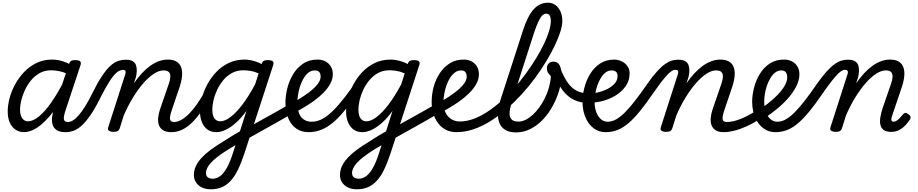

<svg xmlns="http://www.w3.org/2000/svg" viewBox="-20 -959 6780 1418"><path d="M158 17Q122 17 94.5 -1.5Q67 -20 52 -54.5Q37 -89 37 -135Q37 -181 50.5 -233Q64 -285 91.5 -335.5Q119 -386 158.5 -427.5Q198 -469 250 -494Q302 -519 366 -519Q406 -519 449 -504.5Q492 -490 526 -466L510 -397Q463 -423 426.5 -431.5Q390 -440 358 -440Q312 -440 275.5 -420.5Q239 -401 211.5 -368.5Q184 -336 165.5 -297Q147 -258 137.5 -219.5Q128 -181 128 -150Q128 -123 135 -103.5Q142 -84 155.5 -73.5Q169 -63 187 -63Q223 -63 267 -98.5Q311 -134 359 -202.5Q407 -271 456 -368L488 -328Q430 -207 371 -131Q312 -55 258.5 -19Q205 17 158 17ZM463 17Q420 17 398 1.5Q376 -14 368.5 -38.5Q361 -63 364.5 -92.5Q368 -122 377 -149L488 -483Q495 -503 504.5 -509Q514 -515 533 -515Q564 -515 572.5 -505.5Q581 -496 574 -476L465 -147Q448 -96 452 -77Q456 -58 482 -58Q496 -58 502.5 -46.5Q509 -35 507.5 -20.5Q506 -6 495 5.5Q484 17 463 17Z M465 17Q450 17 446 5.5Q442 -6 446.5 -20.5Q451 -35 461 -46.5Q471 -58 483 -58Q500 -58 520 -70.5Q540 -83 561.5 -108Q583 -133 607 -170.5Q631 -208 656 -259Q699 -346 733.5 -397.5Q768 -449 797.5 -475Q827 -501 854.5 -509.5Q882 -518 909 -518Q919 -518 922 -506.5Q925 -495 922 -480.5Q919 -466 910.5 -454.5Q902 -443 888 -443Q876 -443 860.5 -436Q845 -429 826.5 -409Q808 -389 784.5 -351.5Q761 -314 730 -254Q686 -164 649 -110Q612 -56 580 -28.5Q548 -1 520 8Q492 17 465 17Z M1246 17Q1204 17 1182 1.5Q1160 -14 1152.5 -38.5Q1145 -63 1148.5 -92.5Q1152 -122 1161 -149L1228 -344Q1237 -371 1238 -392.5Q1239 -414 1227.5 -426.5Q1216 -439 1187 -439Q1155 -439 1117.5 -415Q1080 -391 1041 -347Q1002 -303 964.5 -242.5Q927 -182 895 -109L864 -11Q860 2 849.5 8.5Q839 15 816 15Q800 15 786.5 8Q773 1 779 -18L906 -413Q910 -426 906.5 -434.5Q903 -443 889 -443Q876 -443 871 -454.5Q866 -466 868.5 -480.5Q871 -495 881.5 -506.5Q892 -518 909 -518Q943 -518 961 -506.5Q979 -495 985 -475.5Q991 -456 990 -433.5Q989 -411 984 -390L969 -344Q998 -386 1028.5 -418.5Q1059 -451 1090.5 -473.5Q1122 -496 1154.5 -507.5Q1187 -519 1220 -519Q1269 -519 1295.5 -495.5Q1322 -472 1325 -427Q1328 -382 1307 -318L1249 -147Q1232 -96 1236 -77Q1240 -58 1267 -58Q1281 -58 1287 -46.5Q1293 -35 1291.5 -20.5Q1290 -6 1278.5 5.5Q1267 17 1246 17Z M1247 17Q1233 17 1226 5.5Q1219 -6 1221 -20.5Q1223 -35 1234 -46.5Q1245 -58 1266 -58Q1292 -58 1320.5 -74.5Q1349 -91 1378 -120.5Q1407 -150 1435.5 -191Q1464 -232 1492 -280Q1499 -294 1512.5 -292.5Q1526 -291 1535 -280.5Q1544 -270 1537 -257Q1503 -190 1468 -138.5Q1433 -87 1397 -52.5Q1361 -18 1324 -0.5Q1287 17 1247 17Z M1535 439Q1481 439 1446.5 409.5Q1412 380 1412 333Q1412 299 1426.5 268Q1441 237 1468 207.5Q1495 178 1534.5 148.5Q1574 119 1624 89Q1646 75 1666.5 62Q1687 49 1708.5 36Q1730 23 1752 11L1800 -140Q1760 -85 1720.5 -50.5Q1681 -16 1645 0.5Q1609 17 1577 17Q1540 17 1513.5 -1.5Q1487 -20 1472 -54.5Q1457 -89 1457 -135Q1457 -181 1470.5 -233Q1484 -285 1511 -335.5Q1538 -386 1577.5 -427.5Q1617 -469 1669.5 -494Q1722 -519 1786 -519Q1807 -519 1828 -515Q1849 -511 1870.5 -504Q1892 -497 1912 -486L1914 -492Q1920 -506 1929.5 -510.5Q1939 -515 1956 -515Q1987 -515 1995.5 -505.5Q2004 -496 1997 -476L1786 171Q1762 244 1737 295Q1712 346 1682 378Q1652 410 1616 424.5Q1580 439 1535 439ZM1550 361Q1580 361 1606.5 341Q1633 321 1656.5 278.5Q1680 236 1701 169L1719 113Q1707 120 1694.5 127.5Q1682 135 1669.5 142.5Q1657 150 1645 158Q1608 182 1581 203.5Q1554 225 1536.5 244.5Q1519 264 1510 282.5Q1501 301 1501 319Q1501 332 1506.5 341.5Q1512 351 1523.5 356Q1535 361 1550 361ZM1606 -63Q1641 -63 1683 -95Q1725 -127 1771 -187.5Q1817 -248 1864 -336L1890 -417Q1858 -431 1830 -435.5Q1802 -440 1777 -440Q1731 -440 1694.5 -420.5Q1658 -401 1630.5 -368.5Q1603 -336 1584.5 -297Q1566 -258 1557 -219.5Q1548 -181 1548 -150Q1548 -123 1554.5 -103.5Q1561 -84 1574.5 -73.5Q1588 -63 1606 -63Z M2129 -115Q2077 -84 2018.5 -51.5Q1960 -19 1901 14Q1842 47 1787 78Q1782 81 1777 72Q1772 63 1770.5 48Q1769 33 1773 18.5Q1777 4 1788 -3Q1842 -34 1898 -65.5Q1954 -97 2010.5 -128Q2067 -159 2118 -189Q2125 -194 2130.5 -185.5Q2136 -177 2138.5 -162.5Q2141 -148 2139 -134Q2137 -120 2129 -115Z M2108 -180Q2141 -198 2182 -223Q2223 -248 2261 -276.5Q2299 -305 2323.5 -335Q2348 -365 2348 -394Q2348 -413 2338.5 -426Q2329 -439 2306 -439Q2292 -439 2285.5 -451Q2279 -463 2280.5 -479Q2282 -495 2293 -507Q2304 -519 2325 -519Q2360 -519 2385.5 -504.5Q2411 -490 2424.5 -466Q2438 -442 2438 -411Q2438 -374 2418.5 -339Q2399 -304 2367 -272Q2335 -240 2295 -211.5Q2255 -183 2213.5 -159Q2172 -135 2135 -115Z M2260 17Q2225 17 2197.5 6Q2170 -5 2149 -25.5Q2128 -46 2114.5 -73.5Q2101 -101 2094.5 -133Q2088 -165 2088 -200Q2088 -250 2101.5 -305.5Q2115 -361 2144 -409.5Q2173 -458 2218 -488.5Q2263 -519 2325 -519Q2338 -519 2341.5 -507Q2345 -495 2341.5 -479Q2338 -463 2328 -451Q2318 -439 2306 -439Q2273 -439 2249 -415Q2225 -391 2208.5 -353.5Q2192 -316 2184 -275Q2176 -234 2176 -200Q2176 -171 2181.5 -145.5Q2187 -120 2199.5 -101Q2212 -82 2233 -71Q2254 -60 2283 -60Q2330 -60 2377 -90Q2424 -120 2479 -183.5Q2534 -247 2603 -346Q2608 -353 2620.5 -349Q2633 -345 2642.5 -335.5Q2652 -326 2647 -317Q2591 -227 2541.5 -163Q2492 -99 2445.5 -59Q2399 -19 2353.5 -1Q2308 17 2260 17Z M2614 439Q2560 439 2525.5 409.5Q2491 380 2491 333Q2491 299 2505.5 268Q2520 237 2547 207.5Q2574 178 2613.5 148.5Q2653 119 2703 89Q2725 75 2745.5 62Q2766 49 2787.5 36Q2809 23 2831 11L2879 -140Q2839 -85 2799.5 -50.5Q2760 -16 2724 0.5Q2688 17 2656 17Q2619 17 2592.5 -1.5Q2566 -20 2551 -54.5Q2536 -89 2536 -135Q2536 -181 2549.5 -233Q2563 -285 2590 -335.5Q2617 -386 2656.5 -427.5Q2696 -469 2748.5 -494Q2801 -519 2865 -519Q2886 -519 2907 -515Q2928 -511 2949.5 -504Q2971 -497 2991 -486L2993 -492Q2999 -506 3008.5 -510.5Q3018 -515 3035 -515Q3066 -515 3074.5 -505.5Q3083 -496 3076 -476L2865 171Q2841 244 2816 295Q2791 346 2761 378Q2731 410 2695 424.5Q2659 439 2614 439ZM2629 361Q2659 361 2685.5 341Q2712 321 2735.5 278.5Q2759 236 2780 169L2798 113Q2786 120 2773.5 127.5Q2761 135 2748.5 142.5Q2736 150 2724 158Q2687 182 2660 203.5Q2633 225 2615.5 244.5Q2598 264 2589 282.5Q2580 301 2580 319Q2580 332 2585.5 341.5Q2591 351 2602.5 356Q2614 361 2629 361ZM2685 -63Q2720 -63 2762 -95Q2804 -127 2850 -187.5Q2896 -248 2943 -336L2969 -417Q2937 -431 2909 -435.5Q2881 -440 2856 -440Q2810 -440 2773.5 -420.5Q2737 -401 2709.5 -368.5Q2682 -336 2663.5 -297Q2645 -258 2636 -219.5Q2627 -181 2627 -150Q2627 -123 2633.5 -103.5Q2640 -84 2653.5 -73.5Q2667 -63 2685 -63Z M3208 -115Q3156 -84 3097.5 -51.5Q3039 -19 2980 14Q2921 47 2866 78Q2861 81 2856 72Q2851 63 2849.5 48Q2848 33 2852 18.5Q2856 4 2867 -3Q2921 -34 2977 -65.5Q3033 -97 3089.5 -128Q3146 -159 3197 -189Q3204 -194 3209.5 -185.5Q3215 -177 3217.5 -162.5Q3220 -148 3218 -134Q3216 -120 3208 -115Z M3187 -180Q3220 -198 3261 -223Q3302 -248 3340 -276.5Q3378 -305 3402.5 -335Q3427 -365 3427 -394Q3427 -413 3417.5 -426Q3408 -439 3385 -439Q3371 -439 3364.5 -451Q3358 -463 3359.5 -479Q3361 -495 3372 -507Q3383 -519 3404 -519Q3439 -519 3464.5 -504.5Q3490 -490 3503.5 -466Q3517 -442 3517 -411Q3517 -374 3497.5 -339Q3478 -304 3446 -272Q3414 -240 3374 -211.5Q3334 -183 3292.5 -159Q3251 -135 3214 -115Z M3351 17Q3308 17 3274 0Q3240 -17 3216.5 -48Q3193 -79 3180.5 -119.5Q3168 -160 3168 -207Q3168 -263 3183 -318Q3198 -373 3228 -418.5Q3258 -464 3302 -491.5Q3346 -519 3404 -519Q3413 -519 3415.5 -507Q3418 -495 3414.5 -479Q3411 -463 3403.5 -451Q3396 -439 3387 -439Q3360 -439 3339.5 -423.5Q3319 -408 3303 -382.5Q3287 -357 3276.5 -326Q3266 -295 3260.5 -263.5Q3255 -232 3255 -205Q3255 -173 3263 -147Q3271 -121 3287 -102Q3303 -83 3325.5 -72.5Q3348 -62 3377 -62Q3426 -62 3477.5 -81Q3529 -100 3580.5 -134Q3632 -168 3682.5 -213Q3733 -258 3779 -310Q3825 -362 3865.5 -418Q3906 -474 3939.5 -529Q3973 -584 3997.5 -635Q4022 -686 4035 -729.5Q4048 -773 4048 -803Q4048 -814 4060.5 -820Q4073 -826 4090.5 -826Q4108 -826 4120.5 -820Q4133 -814 4133 -803Q4133 -772 4119 -726.5Q4105 -681 4078.5 -625Q4052 -569 4015 -507.5Q3978 -446 3932.5 -384Q3887 -322 3833.5 -263.5Q3780 -205 3722 -154Q3664 -103 3602.5 -64.5Q3541 -26 3477.5 -4.5Q3414 17 3351 17Z M3791 19Q3739 19 3708.5 -1.5Q3678 -22 3666.5 -55.5Q3655 -89 3657.5 -129.5Q3660 -170 3673 -211L3842 -733Q3877 -841 3921 -890Q3965 -939 4027 -939Q4059 -939 4082.5 -921.5Q4106 -904 4119.5 -873.5Q4133 -843 4133 -803Q4133 -784 4120.5 -775Q4108 -766 4090.5 -766Q4073 -766 4060.5 -775Q4048 -784 4048 -803Q4048 -819 4045 -831Q4042 -843 4034.5 -850.5Q4027 -858 4014 -858Q4000 -858 3986.5 -846Q3973 -834 3958 -803.5Q3943 -773 3924 -716L3763 -217Q3755 -190 3748.5 -163Q3742 -136 3743.5 -113Q3745 -90 3760 -75.5Q3775 -61 3809 -61Q3835 -61 3861.5 -74Q3888 -87 3913.5 -110Q3939 -133 3961 -163Q3983 -193 4000.5 -227Q4018 -261 4029 -296Q4034 -311 4038 -328Q4042 -345 4045 -363Q4048 -381 4048 -397Q4032 -412 4025.5 -425Q4019 -438 4019 -456Q4019 -477 4032.5 -490.5Q4046 -504 4068 -504Q4083 -504 4094.5 -497Q4106 -490 4113 -477Q4120 -464 4123.5 -445.5Q4127 -427 4127 -405Q4127 -352 4110.5 -294Q4094 -236 4064 -180Q4034 -124 3992.5 -79Q3951 -34 3899.5 -7.5Q3848 19 3791 19Z M4303 -200Q4245 -204 4200 -232Q4155 -260 4120 -314Q4085 -368 4055 -447Q4048 -467 4060 -478.5Q4072 -490 4088.5 -488.5Q4105 -487 4112 -468Q4135 -410 4161 -366.5Q4187 -323 4222.5 -298.5Q4258 -274 4307 -271Q4318 -270 4323 -259Q4328 -248 4327 -233.5Q4326 -219 4320 -209Q4314 -199 4303 -200Z M4294 -268Q4324 -264 4366 -270.5Q4408 -277 4448 -293.5Q4488 -310 4514.5 -336.5Q4541 -363 4541 -397Q4541 -419 4529.5 -429Q4518 -439 4495 -439Q4481 -439 4474.5 -451Q4468 -463 4470 -479Q4472 -495 4483.5 -507Q4495 -519 4516 -519Q4538 -519 4559 -511.5Q4580 -504 4596 -490.5Q4612 -477 4621 -458.5Q4630 -440 4630 -417Q4630 -365 4601.5 -323.5Q4573 -282 4524.5 -252.5Q4476 -223 4415.5 -209.5Q4355 -196 4293 -201Z M4453 17Q4421 17 4394.5 5.5Q4368 -6 4347 -27Q4326 -48 4311.5 -76Q4297 -104 4289.5 -137Q4282 -170 4282 -207Q4282 -255 4295.5 -309.5Q4309 -364 4338 -412Q4367 -460 4411.5 -489.5Q4456 -519 4518 -519Q4531 -519 4536.5 -507Q4542 -495 4539 -479Q4536 -463 4525.5 -451Q4515 -439 4497 -439Q4473 -439 4453 -424Q4433 -409 4417.5 -383.5Q4402 -358 4391.5 -327.5Q4381 -297 4376 -266Q4371 -235 4371 -209Q4371 -180 4377 -153Q4383 -126 4395.5 -105.5Q4408 -85 4426 -72.5Q4444 -60 4468 -60Q4501 -60 4534 -79.5Q4567 -99 4602.5 -136Q4638 -173 4677 -224Q4716 -275 4760 -339Q4800 -396 4832 -431Q4864 -466 4890.5 -485Q4917 -504 4940 -511Q4963 -518 4986 -518Q4996 -518 5000.5 -506.5Q5005 -495 5002 -480.5Q4999 -466 4990 -454.5Q4981 -443 4964 -443Q4952 -443 4935.5 -431Q4919 -419 4898.5 -395.5Q4878 -372 4853 -339Q4828 -306 4800 -265Q4750 -192 4706.5 -138.5Q4663 -85 4623 -50.5Q4583 -16 4542 0.5Q4501 17 4453 17Z M5327 17Q5285 17 5263 1.5Q5241 -14 5233.5 -38.5Q5226 -63 5229.5 -92.5Q5233 -122 5242 -149L5309 -344Q5318 -371 5319 -392.5Q5320 -414 5308.5 -426.5Q5297 -439 5268 -439Q5236 -439 5198.5 -415Q5161 -391 5122 -347Q5083 -303 5045.5 -242.5Q5008 -182 4976 -109L4945 -11Q4941 2 4930.5 8.5Q4920 15 4897 15Q4881 15 4867.5 8Q4854 1 4860 -18L4987 -413Q4991 -426 4987.5 -434.5Q4984 -443 4970 -443Q4957 -443 4952 -454.5Q4947 -466 4949.5 -480.5Q4952 -495 4962.5 -506.5Q4973 -518 4990 -518Q5024 -518 5042 -506.5Q5060 -495 5066 -475.5Q5072 -456 5071 -433.5Q5070 -411 5065 -390L5050 -344Q5079 -386 5109.5 -418.5Q5140 -451 5171.5 -473.5Q5203 -496 5235.5 -507.5Q5268 -519 5301 -519Q5350 -519 5376.5 -495.5Q5403 -472 5406 -427Q5409 -382 5388 -318L5330 -147Q5313 -96 5317 -77Q5321 -58 5348 -58Q5362 -58 5368 -46.5Q5374 -35 5372.5 -20.5Q5371 -6 5359.5 5.5Q5348 17 5327 17Z M5328 17Q5309 17 5302.5 5.5Q5296 -6 5300 -20.5Q5304 -35 5316 -46.5Q5328 -58 5347 -58Q5391 -58 5447 -79.5Q5503 -101 5567 -143Q5579 -151 5589 -145.5Q5599 -140 5604.5 -128Q5610 -116 5608.5 -103.5Q5607 -91 5597 -83Q5541 -47 5491.5 -25Q5442 -3 5400.5 7Q5359 17 5328 17Z M5567 -136Q5590 -149 5611.5 -164.5Q5633 -180 5653 -196Q5693 -227 5724.5 -260Q5756 -293 5775 -326Q5794 -359 5794 -387Q5794 -412 5783.5 -425.5Q5773 -439 5750 -439Q5736 -439 5729.5 -451Q5723 -463 5725 -479Q5727 -495 5738.5 -507Q5750 -519 5771 -519Q5804 -519 5829.5 -505.5Q5855 -492 5869.5 -467.5Q5884 -443 5884 -410Q5884 -365 5859 -317.5Q5834 -270 5792 -224Q5750 -178 5697 -138Q5675 -120 5649.5 -103Q5624 -86 5598 -72Z M5706 17Q5674 17 5647.5 5.5Q5621 -6 5600 -27Q5579 -48 5564.5 -76Q5550 -104 5542.5 -137Q5535 -170 5535 -207Q5535 -255 5548.5 -309.5Q5562 -364 5591 -412Q5620 -460 5664.5 -489.5Q5709 -519 5771 -519Q5784 -519 5789.5 -507Q5795 -495 5792 -479Q5789 -463 5778.5 -451Q5768 -439 5750 -439Q5726 -439 5706 -424Q5686 -409 5670.5 -383.5Q5655 -358 5644.5 -327.5Q5634 -297 5629 -266Q5624 -235 5624 -209Q5624 -180 5630 -153Q5636 -126 5648.5 -105.5Q5661 -85 5679 -72.5Q5697 -60 5721 -60Q5754 -60 5787 -79.5Q5820 -99 5855.5 -136Q5891 -173 5930 -224Q5969 -275 6013 -339Q6053 -396 6085 -431Q6117 -466 6143.5 -485Q6170 -504 6193 -511Q6216 -518 6239 -518Q6249 -518 6253.5 -506.5Q6258 -495 6255 -480.5Q6252 -466 6243 -454.5Q6234 -443 6217 -443Q6205 -443 6188.5 -431Q6172 -419 6151.5 -395.5Q6131 -372 6106 -339Q6081 -306 6053 -265Q6003 -192 5959.5 -138.5Q5916 -85 5876 -50.5Q5836 -16 5795 0.5Q5754 17 5706 17Z M6150 15Q6134 15 6120.5 8Q6107 1 6113 -18L6240 -413Q6244 -426 6240.5 -434.5Q6237 -443 6223 -443Q6210 -443 6205 -454.5Q6200 -466 6202.5 -480.5Q6205 -495 6215.5 -506.5Q6226 -518 6243 -518Q6277 -518 6295 -506.5Q6313 -495 6319 -475.5Q6325 -456 6324 -433.5Q6323 -411 6318 -390L6303 -344Q6332 -386 6362.5 -418.5Q6393 -451 6424.5 -473.5Q6456 -496 6488.5 -507.5Q6521 -519 6554 -519Q6603 -519 6629.5 -495.5Q6656 -472 6659 -427Q6662 -382 6641 -318L6570 -108Q6564 -91 6563 -80.5Q6562 -70 6566.5 -65Q6571 -60 6579 -60Q6590 -60 6601 -67Q6612 -74 6624 -86Q6636 -98 6648 -113Q6655 -123 6664 -125Q6673 -127 6685 -118Q6701 -108 6704 -98Q6707 -88 6701 -77Q6691 -62 6672 -39.5Q6653 -17 6625 -1Q6597 15 6562 15Q6523 15 6504 -1Q6485 -17 6481 -42.5Q6477 -68 6482.5 -97Q6488 -126 6496 -153L6562 -344Q6571 -371 6572 -392.5Q6573 -414 6561.5 -426.5Q6550 -439 6521 -439Q6489 -439 6451.5 -415Q6414 -391 6375 -347Q6336 -303 6298.5 -242.5Q6261 -182 6229 -109L6198 -11Q6194 2 6183.5 8.5Q6173 15 6150 15Z"/></svg>

Font: Playwrite DE LA
Style: Regular
Weight: 400
Designer: Veronika Burian, José Scaglione
Foundry: TypeTogether
Version: Version 1.002